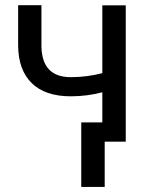

<svg xmlns="http://www.w3.org/2000/svg" viewBox="-20 -549 583 744"><path d="M467.3 0V-528.3H376.5V-265.6Q316.9 -250 254.4 -250Q143.1 -250 140.6 -368.2V-528.8H50.3V-371.1Q51.3 -277.3 103.3 -226.6Q155.3 -175.8 254.4 -175.8Q316.9 -175.8 376.5 -191.4V0ZM385.7 175.3V-74.7H294.9V175.3Z"/></svg>

Font: FAU Chimera
Style: Regular
Weight: 400
Version: Version 1.002;hotconv 1.0.117;makeotfexe 2.5.65602